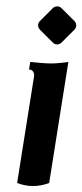

<svg xmlns="http://www.w3.org/2000/svg" viewBox="-20 -591 264 615"><path d="M163.1 -448.7C168 -448.7 173.1 -450.7 177 -454.6L218.3 -495.8C222.2 -499.8 224.1 -504.9 224.1 -509.8C224.1 -514.6 222.2 -519.8 218.3 -523.7L177 -564.9C173.1 -568.8 168 -570.6 163.1 -570.6C158.2 -570.6 153.1 -568.8 149.2 -564.9L107.9 -523.7C104 -519.8 102.1 -514.6 102.1 -509.8C102.1 -504.9 104 -499.8 107.9 -495.8L149.2 -454.6C153.1 -450.7 158.2 -448.7 163.1 -448.7ZM137.5 -4.9 199 -392.6C187 -390.4 157 -387.7 145.5 -387.7C126.5 -387.7 93.3 -390.6 76.9 -392.6L73 -368.2C83.7 -368.2 89.4 -360.4 89.4 -348.6L34.9 -4.9C50.5 1.2 67.6 4.9 85.2 4.9C102.8 4.9 120.1 1.7 137.5 -4.9Z"/></svg>

Font: RisaltypS01
Style: Medium
Weight: 500
Italic angle: -9°
Designer: gluk
Foundry: gluk
Version: Version 0.24